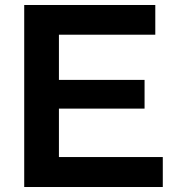

<svg xmlns="http://www.w3.org/2000/svg" viewBox="-20 -749 703 769"><path d="M77 0V-729H602V-610H216V-429H559V-314H216V-120H632V0Z"/></svg>

Font: BDO Grotesk DemiBold
Style: Regular
Weight: 600
Designer: Deni Anggara
Foundry: Lokal Container
Version: Version 2.000